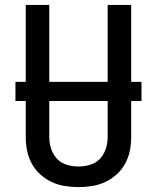

<svg xmlns="http://www.w3.org/2000/svg" viewBox="-20 -755 640 783"><path d="M300 8Q272 8 244 3.5Q216 -1 190.5 -13Q165 -25 144 -44Q123 -63 109.5 -88Q96 -113 90.5 -140.5Q85 -168 85 -196V-735H181V-196Q181 -180 184 -164.5Q187 -149 194 -134.5Q201 -120 212 -108Q223 -96 237.5 -89Q252 -82 268 -79Q284 -76 300 -76Q316 -76 332 -79Q348 -82 362.5 -89Q377 -96 388 -108Q399 -120 406 -134.5Q413 -149 416 -164.5Q419 -180 419 -196V-735H515V-196Q515 -168 509.5 -140.5Q504 -113 490.5 -88Q477 -63 456 -44Q435 -25 409.5 -13Q384 -1 356 3.5Q328 8 300 8ZM43 -343V-421H557V-343Z"/></svg>

Font: Zed Mono Medium Extended
Style: Regular
Weight: 500
Width: 7
Monospace: yes
Designer: Belleve Invis
Foundry: Belleve Invis
Version: Version 1.0.0; ttfautohint (v1.8.4)